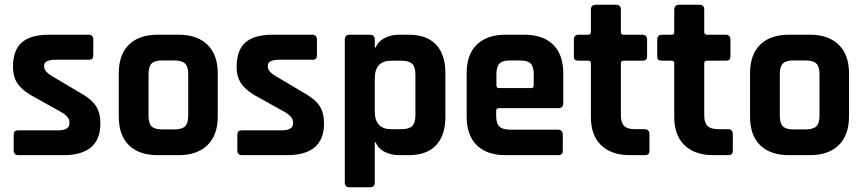

<svg xmlns="http://www.w3.org/2000/svg" viewBox="-20 -657 3660 813"><path d="M248 0H58Q38 0 38 -21V-85Q38 -96 42 -100.5Q46 -105 58 -105H225Q274 -105 274 -135V-140Q274 -164 233 -186L134 -241Q83 -267 59 -297Q35 -327 35 -374Q35 -444 72 -477Q109 -510 188 -510H355Q375 -510 375 -489V-424Q375 -413 371 -408.5Q367 -404 355 -404H216Q167 -404 167 -379V-374Q167 -352 210 -329L311 -269Q363 -241 384 -211.5Q405 -182 405 -134Q405 0 248 0Z M737 0H648Q569 0 526 -42Q483 -84 483 -163V-347Q483 -426 526 -468Q569 -510 648 -510H737Q815 -510 858.5 -467.5Q902 -425 902 -347V-163Q902 -85 858.5 -42.5Q815 0 737 0ZM667 -109H718Q750 -109 763.5 -122Q777 -135 777 -167V-343Q777 -375 763.5 -388Q750 -401 718 -401H667Q635 -401 622 -388Q609 -375 609 -343V-167Q609 -135 622 -122Q635 -109 667 -109Z M1195 0H1005Q985 0 985 -21V-85Q985 -96 989 -100.5Q993 -105 1005 -105H1172Q1221 -105 1221 -135V-140Q1221 -164 1180 -186L1081 -241Q1030 -267 1006 -297Q982 -327 982 -374Q982 -444 1019 -477Q1056 -510 1135 -510H1302Q1322 -510 1322 -489V-424Q1322 -413 1318 -408.5Q1314 -404 1302 -404H1163Q1114 -404 1114 -379V-374Q1114 -352 1157 -329L1258 -269Q1310 -241 1331 -211.5Q1352 -182 1352 -134Q1352 0 1195 0Z M1546 136H1461Q1440 136 1440 116V-489Q1440 -510 1461 -510H1546Q1567 -510 1567 -489V-456H1571Q1582 -483 1610 -496.5Q1638 -510 1669 -510H1710Q1787 -510 1826.5 -468Q1866 -426 1866 -347V-163Q1866 -84 1826.5 -42Q1787 0 1710 0H1669Q1638 0 1610 -13.5Q1582 -27 1571 -54H1567V116Q1567 136 1546 136ZM1636 -110H1680Q1712 -110 1725.5 -123.5Q1739 -137 1739 -169V-341Q1739 -373 1725.5 -386.5Q1712 -400 1680 -400H1636Q1567 -400 1567 -324V-186Q1567 -110 1636 -110Z M2342 0H2121Q2042 0 1999 -42Q1956 -84 1956 -163V-347Q1956 -426 1999 -468Q2042 -510 2121 -510H2200Q2279 -510 2322 -468Q2365 -426 2365 -347V-220Q2365 -199 2344 -199H2093Q2081 -199 2081 -188V-166Q2081 -135 2094.5 -121.5Q2108 -108 2140 -108H2342Q2363 -108 2363 -86V-20Q2363 -9 2358.5 -4.5Q2354 0 2342 0ZM2093 -284H2229Q2240 -284 2240 -295V-343Q2240 -375 2227 -388Q2214 -401 2182 -401H2140Q2108 -401 2095 -388Q2082 -375 2082 -343V-295Q2082 -284 2093 -284Z M2471 -400H2431Q2419 -400 2414.5 -404Q2410 -408 2410 -420V-489Q2410 -510 2431 -510H2471Q2482 -510 2482 -521V-616Q2482 -637 2504 -637H2588Q2609 -637 2609 -616V-521Q2609 -510 2621 -510H2699Q2720 -510 2720 -489V-420Q2720 -409 2715.5 -404.5Q2711 -400 2699 -400H2621Q2609 -400 2609 -389V-168Q2609 -137 2623 -123.5Q2637 -110 2669 -110H2709Q2730 -110 2730 -89V-20Q2730 -9 2725.5 -4.5Q2721 0 2709 0H2648Q2569 0 2525.5 -42Q2482 -84 2482 -162V-389Q2482 -400 2471 -400Z M2824 -400H2784Q2772 -400 2767.5 -404Q2763 -408 2763 -420V-489Q2763 -510 2784 -510H2824Q2835 -510 2835 -521V-616Q2835 -637 2857 -637H2941Q2962 -637 2962 -616V-521Q2962 -510 2974 -510H3052Q3073 -510 3073 -489V-420Q3073 -409 3068.5 -404.5Q3064 -400 3052 -400H2974Q2962 -400 2962 -389V-168Q2962 -137 2976 -123.5Q2990 -110 3022 -110H3062Q3083 -110 3083 -89V-20Q3083 -9 3078.5 -4.5Q3074 0 3062 0H3001Q2922 0 2878.5 -42Q2835 -84 2835 -162V-389Q2835 -400 2824 -400Z M3410 0H3321Q3242 0 3199 -42Q3156 -84 3156 -163V-347Q3156 -426 3199 -468Q3242 -510 3321 -510H3410Q3488 -510 3531.5 -467.5Q3575 -425 3575 -347V-163Q3575 -85 3531.5 -42.5Q3488 0 3410 0ZM3340 -109H3391Q3423 -109 3436.5 -122Q3450 -135 3450 -167V-343Q3450 -375 3436.5 -388Q3423 -401 3391 -401H3340Q3308 -401 3295 -388Q3282 -375 3282 -343V-167Q3282 -135 3295 -122Q3308 -109 3340 -109Z"/></svg>

Font: Rajdhani
Style: Bold
Weight: 700
Designer: Satya Rajpurohit, Jyotish Sonowal
Foundry: Indian Type Foundry
Version: Version 1.201 February 1, 2022